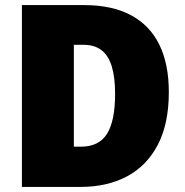

<svg xmlns="http://www.w3.org/2000/svg" viewBox="-20 -734 727 754"><path d="M643 -372Q643 -248 599.5 -165Q556 -82 478 -41Q400 0 298 0H66V-714H310Q420 -714 494 -674.5Q568 -635 605.5 -559Q643 -483 643 -372ZM432 -365Q432 -430 419 -473Q406 -516 378.5 -537Q351 -558 309 -558H270V-158H298Q369 -158 400.5 -209Q432 -260 432 -365Z"/></svg>

Font: Noto Sans Display Black
Style: Regular
Weight: 900
Designer: Monotype Design Team
Foundry: Monotype Imaging Inc.
Version: Version 2.003